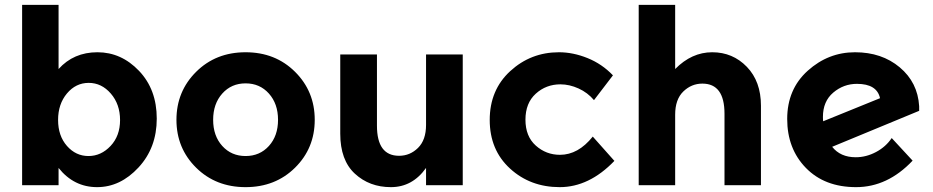

<svg xmlns="http://www.w3.org/2000/svg" viewBox="-20 -762 3838 790"><path d="M221 -71V0H71V-742H221V-478Q283 -547 381 -547Q479 -547 552 -470.5Q625 -394 625 -274Q625 -154 550 -73Q475 8 379.5 8Q284 8 221 -71ZM219 -268.5Q219 -203 255.5 -161.5Q292 -120 344 -120Q396 -120 435 -161.5Q474 -203 474 -268Q474 -333 436 -377Q398 -421 345 -421Q292 -421 255.5 -377.5Q219 -334 219 -268.5Z M857 -269Q857 -203 894.5 -161.5Q932 -120 990.5 -120Q1049 -120 1086.5 -161.5Q1124 -203 1124 -269Q1124 -335 1086.5 -377Q1049 -419 990.5 -419Q932 -419 894.5 -377Q857 -335 857 -269ZM1275 -269Q1275 -152 1194 -72Q1113 8 990.5 8Q868 8 787 -72Q706 -152 706 -269Q706 -386 787 -466.5Q868 -547 990.5 -547Q1113 -547 1194 -466.5Q1275 -386 1275 -269Z M1733 -248V-538H1884V0H1733V-71Q1677 8 1588.5 8Q1500 8 1440 -47.5Q1380 -103 1380 -212V-538H1531V-245Q1531 -121 1622 -121Q1667 -121 1700 -153.5Q1733 -186 1733 -248Z M2284 -125Q2359 -125 2419 -200L2508 -100Q2404 8 2283 8Q2162 8 2078.5 -68.5Q1995 -145 1995 -268.5Q1995 -392 2079.5 -469.5Q2164 -547 2280 -547Q2338 -547 2397.5 -523Q2457 -499 2502 -452L2424 -350Q2398 -381 2360.5 -398Q2323 -415 2286 -415Q2227 -415 2184.5 -376.5Q2142 -338 2142 -269.5Q2142 -201 2184.5 -163Q2227 -125 2284 -125Z M2758 -290V0H2608V-742H2758V-478Q2826 -547 2910.5 -547Q2995 -547 3053 -487Q3111 -427 3111 -327V0H2961V-294Q2961 -418 2870 -418Q2825 -418 2791.5 -385.5Q2758 -353 2758 -290Z M3501 -115Q3544 -115 3584.5 -136.5Q3625 -158 3649 -194L3735 -101Q3632 8 3502.5 8Q3373 8 3296 -71Q3219 -150 3219 -272.5Q3219 -395 3303.5 -471Q3388 -547 3498 -547Q3608 -547 3682 -485Q3756 -423 3762 -325V-306L3404 -158Q3438 -115 3501 -115ZM3506 -417Q3451 -417 3408.5 -381Q3366 -345 3366 -281Q3366 -269 3367 -263L3601 -358Q3588 -417 3506 -417Z"/></svg>

Font: Montserrat Alternates
Style: Bold
Weight: 700
Version: Version 2.001